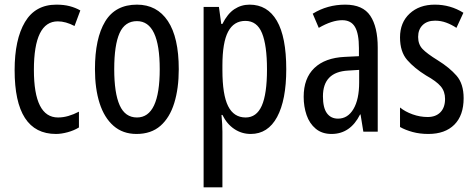

<svg xmlns="http://www.w3.org/2000/svg" viewBox="-20 -567 2049 827"><path d="M221 10Q43 10 43 -265Q43 -397 87.5 -472Q132 -547 223 -547Q255 -547 280 -540.5Q305 -534 326 -522L301 -455Q263 -475 229 -475Q126 -475 126 -266Q126 -61 230 -61Q252 -61 274.5 -67.5Q297 -74 320 -86V-18Q299 -5 271.5 2.5Q244 10 221 10Z M750 -269Q750 -186 730.5 -123Q711 -60 671 -25Q631 10 568 10Q509 10 469 -25Q429 -60 409 -122.5Q389 -185 389 -269Q389 -402 433 -474.5Q477 -547 570 -547Q656 -547 703 -476.5Q750 -406 750 -269ZM472 -269Q472 -166 495.5 -113.5Q519 -61 570 -61Q668 -61 668 -269Q668 -476 570 -476Q518 -476 495 -424.5Q472 -373 472 -269Z M1055 -547Q1132 -547 1172.5 -477.5Q1213 -408 1213 -269Q1213 -136 1173.5 -63Q1134 10 1060 10Q1021 10 989 -11.5Q957 -33 938 -72H934Q936 -51 937 -33Q938 -15 938 0V240H857V-537H923L933 -464H938Q960 -508 989.5 -527.5Q1019 -547 1055 -547ZM1037 -477Q987 -477 962.5 -430.5Q938 -384 938 -285V-265Q938 -159 962.5 -110Q987 -61 1038 -61Q1085 -61 1107.5 -111.5Q1130 -162 1130 -268Q1130 -372 1108.5 -424.5Q1087 -477 1037 -477Z M1467 -547Q1543 -547 1575 -499Q1607 -451 1607 -362V0H1545L1533 -74H1531Q1489 10 1408 10Q1367 10 1340 -12.5Q1313 -35 1300.5 -71.5Q1288 -108 1288 -150Q1288 -230 1334 -274Q1380 -318 1465 -322L1526 -325V-360Q1526 -422 1509 -451Q1492 -480 1454 -480Q1410 -480 1353 -447L1327 -508Q1390 -547 1467 -547ZM1479 -263Q1371 -257 1371 -152Q1371 -103 1388 -79.5Q1405 -56 1436 -56Q1478 -56 1502.5 -97.5Q1527 -139 1527 -212V-266Z M1977 -144Q1977 -70 1937 -30Q1897 10 1825 10Q1788 10 1757 1.5Q1726 -7 1703 -20V-104Q1725 -86 1757 -74.5Q1789 -63 1822 -63Q1857 -63 1877 -83.5Q1897 -104 1897 -141Q1897 -173 1878.5 -195Q1860 -217 1815 -242Q1765 -273 1734 -308.5Q1703 -344 1703 -406Q1703 -470 1744.5 -508.5Q1786 -547 1853 -547Q1920 -547 1976 -512L1946 -447Q1925 -461 1902 -469.5Q1879 -478 1854 -478Q1820 -478 1800.5 -459Q1781 -440 1781 -408Q1781 -376 1800 -356Q1819 -336 1866 -307Q1916 -276 1946.5 -241Q1977 -206 1977 -144Z"/></svg>

Font: Noto Sans Hebrew ExtraCondensed
Style: Regular
Weight: 400
Width: 2
Designer: Monotype Design Team
Foundry: Monotype Imaging Inc.
Version: Version 2.004; ttfautohint (v1.8.4.7-5d5b)